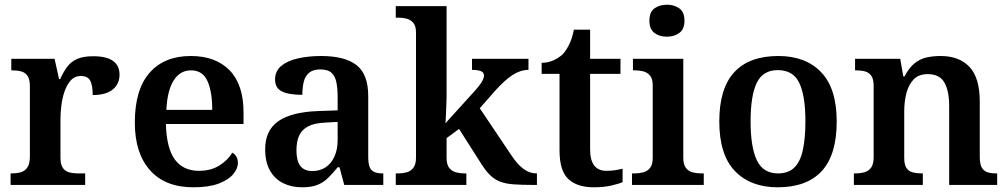

<svg xmlns="http://www.w3.org/2000/svg" viewBox="-20 -786 4285 816"><path d="M25 0V-49H28Q51 -49 68.5 -54Q86 -59 96.5 -74.5Q107 -90 107 -121V-419Q107 -449 97 -463.5Q87 -478 70 -482.5Q53 -487 31 -487H28V-536H212L231 -450H236Q249 -480 265.5 -502Q282 -524 308 -535.5Q334 -547 376 -547Q433 -547 460.5 -527Q488 -507 488 -469Q488 -429 459 -405.5Q430 -382 374 -382Q374 -423 363.5 -443Q353 -463 324 -463Q297 -463 280 -443.5Q263 -424 253.5 -395Q244 -366 240.5 -335Q237 -304 237 -283V-116Q237 -87 247 -72.5Q257 -58 274 -53.5Q291 -49 311 -49H342V0Z M802 10Q682 10 617.5 -62.5Q553 -135 553 -265Q553 -405 615.5 -476.5Q678 -548 791 -548Q896 -548 955.5 -487.5Q1015 -427 1015 -308V-259H685Q688 -155 723.5 -107.5Q759 -60 825 -60Q877 -60 913 -83Q949 -106 967 -137Q978 -132 984.5 -120.5Q991 -109 991 -94Q991 -69 970.5 -45Q950 -21 908.5 -5.5Q867 10 802 10ZM882 -319Q882 -397 861.5 -442Q841 -487 792 -487Q745 -487 718 -444Q691 -401 687 -319Z M1263 10Q1219 10 1183.5 -7.5Q1148 -25 1127.5 -61Q1107 -97 1107 -152Q1107 -232 1163 -271Q1219 -310 1332 -314L1415 -317V-374Q1415 -408 1410 -434.5Q1405 -461 1389.5 -476Q1374 -491 1341 -491Q1311 -491 1294 -477Q1277 -463 1271 -438.5Q1265 -414 1265 -383Q1207 -383 1178 -397.5Q1149 -412 1149 -448Q1149 -484 1175.5 -506Q1202 -528 1247 -538Q1292 -548 1345 -548Q1445 -548 1495 -509.5Q1545 -471 1545 -377V-120Q1545 -93 1550.5 -77.5Q1556 -62 1570 -55.5Q1584 -49 1606 -49H1609V0H1443L1423 -75H1415Q1393 -48 1373.5 -29Q1354 -10 1328.5 0Q1303 10 1263 10ZM1306 -59Q1340 -59 1364 -75Q1388 -91 1401.5 -121Q1415 -151 1415 -191V-268L1363 -265Q1316 -263 1289.5 -249Q1263 -235 1251.5 -210Q1240 -185 1240 -148Q1240 -118 1247 -98.5Q1254 -79 1269 -69Q1284 -59 1306 -59Z M1662 0V-49H1673Q1691 -49 1708 -53.5Q1725 -58 1736.5 -72.5Q1748 -87 1748 -116V-648Q1748 -676 1736 -689.5Q1724 -703 1707 -707Q1690 -711 1673 -711H1662V-760H1878V-374Q1878 -361 1877 -342Q1876 -323 1875.5 -304.5Q1875 -286 1874 -274Q1873 -262 1873 -262L1999 -401Q2014 -418 2022 -429.5Q2030 -441 2033.5 -449.5Q2037 -458 2037 -465Q2037 -478 2024 -483.5Q2011 -489 1986 -489V-536H2226V-489Q2209 -489 2192 -483.5Q2175 -478 2158 -467Q2141 -456 2123 -439.5Q2105 -423 2085 -401L2019 -326L2152 -128Q2178 -88 2204.5 -68.5Q2231 -49 2259 -49H2262V0H2248Q2198 0 2163.5 -2.5Q2129 -5 2105.5 -14Q2082 -23 2063 -41.5Q2044 -60 2024 -92L1931 -238L1878 -199V-115Q1878 -86 1889.5 -72Q1901 -58 1918.5 -53.5Q1936 -49 1953 -49H1962V0Z M2504 10Q2433 10 2395.5 -25Q2358 -60 2358 -147V-472H2282V-519Q2309 -519 2333 -530Q2357 -541 2373 -557Q2388 -574 2400 -599Q2412 -624 2419 -660H2488V-536H2617V-472H2488V-152Q2488 -105 2505.5 -82.5Q2523 -60 2557 -60Q2577 -60 2593.5 -62.5Q2610 -65 2626 -69V-12Q2611 -5 2578.5 2.5Q2546 10 2504 10Z M2666 0V-49H2679Q2696 -49 2713.5 -53.5Q2731 -58 2742.5 -72Q2754 -86 2754 -114V-424Q2754 -452 2742 -465.5Q2730 -479 2713 -483Q2696 -487 2679 -487H2670V-536H2884V-116Q2884 -87 2895 -72.5Q2906 -58 2924 -53.5Q2942 -49 2959 -49H2971V0ZM2814 -630Q2783 -630 2761.5 -646Q2740 -662 2740 -698Q2740 -735 2761.5 -750.5Q2783 -766 2815 -766Q2845 -766 2867 -750.5Q2889 -735 2889 -698Q2889 -662 2867 -646Q2845 -630 2814 -630Z M3285 10Q3170 10 3103.5 -59Q3037 -128 3037 -270Q3037 -410 3100.5 -479Q3164 -548 3288 -548Q3404 -548 3470 -479Q3536 -410 3536 -270Q3536 -128 3472.5 -59Q3409 10 3285 10ZM3287 -49Q3330 -49 3355.5 -73.5Q3381 -98 3392 -148Q3403 -198 3403 -270Q3403 -379 3377 -433.5Q3351 -488 3286 -488Q3222 -488 3196 -433.5Q3170 -379 3170 -270Q3170 -161 3196.5 -105Q3223 -49 3287 -49Z M3609 0V-49H3613Q3636 -49 3654 -54Q3672 -59 3682.5 -74Q3693 -89 3693 -119V-421Q3693 -450 3683 -464Q3673 -478 3656.5 -482.5Q3640 -487 3618 -487H3614V-536H3806L3819 -461H3824Q3844 -499 3867.5 -517.5Q3891 -536 3918.5 -542Q3946 -548 3978 -548Q4056 -548 4100 -502Q4144 -456 4144 -354V-120Q4144 -89 4152.5 -74Q4161 -59 4176.5 -54Q4192 -49 4214 -49H4218V0H4014V-335Q4014 -400 3993.5 -435.5Q3973 -471 3923 -471Q3885 -471 3863.5 -449Q3842 -427 3832.5 -391Q3823 -355 3823 -313V-115Q3823 -86 3832.5 -72Q3842 -58 3859 -53.5Q3876 -49 3898 -49H3902V0Z"/></svg>

Font: Noto Serif Gujarati SemiBold
Style: Regular
Weight: 600
Version: Version 2.102